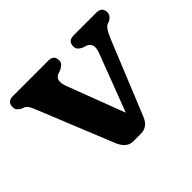

<svg xmlns="http://www.w3.org/2000/svg" viewBox="-117 -606 763 763"><g transform="rotate(-45 264.5 -225.0)"><path d="M284.5 7.5H240.5Q205.5 7.5 186.5 -37.5L57.5 -355Q51.5 -370.5 45.8 -380Q40 -389.5 32 -393.5L18.5 -398.5Q8 -405 3.2 -411.2Q-1.5 -417.5 -1.5 -428.5Q-1.5 -458 31 -458H230.5Q261 -458 261 -428.5Q261 -417 254.2 -410.5Q247.5 -404 236 -398L221.5 -393Q191.5 -381.5 209 -336L301 -94L393.5 -337Q410 -380.5 378.5 -393L362.5 -398Q351 -403.5 345.2 -410.2Q339.5 -417 339.5 -428.5Q339.5 -458 372.5 -458H498.5Q531.5 -458 531.5 -428.5Q531.5 -410.5 511.5 -398.5L498 -393.5Q490 -389 482.8 -378.2Q475.5 -367.5 463.5 -338.5L339 -33Q329 -10 315.2 -1.2Q301.5 7.5 284.5 7.5Z"/></g></svg>

Font: Fraunces 72pt SuperSoft SemiBold
Style: Regular
Weight: 600
Version: Version 1.000;[b76b70a41]